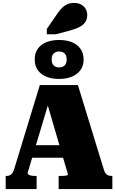

<svg xmlns="http://www.w3.org/2000/svg" viewBox="-20 -1296 790 1316"><path d="M171 -301H438L442 -215H169ZM288 -640 319 -610 169 -110Q169 -105 175 -100Q181 -95 192.5 -92.5Q204 -90 221 -90H231V0H19V-90H25Q44 -90 57 -101Q70 -112 79 -143L253 -713H514L691 -136Q699 -109 712 -99.5Q725 -90 746 -90H750V0H382V-90H394Q411 -90 422.5 -91Q434 -92 440 -94.5Q446 -97 446 -100ZM334 -888Q334 -862 347.5 -848Q361 -834 385 -834Q410 -834 423.5 -848Q437 -862 437 -888Q437 -916 423 -929.5Q409 -943 385 -943Q362 -943 348 -929.5Q334 -916 334 -888ZM553 -888Q553 -826 507 -790.5Q461 -755 385 -755Q309 -755 263.5 -790Q218 -825 218 -889Q218 -931 238.5 -961Q259 -991 297 -1006.5Q335 -1022 385 -1022Q436 -1022 473.5 -1006.5Q511 -991 532 -961Q553 -931 553 -888ZM365 -1191 301 -1098V-1061H363L464 -1088Q503 -1099 528.5 -1113Q554 -1127 566 -1147Q578 -1167 578 -1194Q578 -1229 553.5 -1252.5Q529 -1276 488 -1276Q459 -1276 438 -1265.5Q417 -1255 399.5 -1236Q382 -1217 365 -1191Z"/></svg>

Font: Roboto Serif 20pt Black
Style: Regular
Weight: 900
Version: Version 1.008